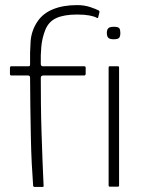

<svg xmlns="http://www.w3.org/2000/svg" viewBox="-20 -732 563 753"><path d="M110 -3Q107 -42 104.5 -91.5Q102 -141 101 -197Q100 -253 99 -312Q98 -371 98 -427Q98 -436 90 -436H24Q21 -436 20 -438Q19 -440 19 -441V-467Q19 -468 20 -470Q21 -472 24 -472H90Q95 -472 96.5 -473.5Q98 -475 98 -480Q97 -525 100 -569Q103 -613 128 -649Q149 -680 188.5 -696Q228 -712 283 -712Q311 -712 334.5 -704Q358 -696 367 -691Q370 -689 370 -687.5Q370 -686 370 -684L365 -664Q365 -662 363.5 -661.5Q362 -661 360 -662Q349 -668 330 -671.5Q311 -675 282 -675Q231 -675 200.5 -661Q170 -647 157 -613Q145 -582 142 -549Q139 -516 140 -481Q140 -477 142 -474.5Q144 -472 148 -472H311Q313 -472 314.5 -471Q316 -470 316 -467V-441Q316 -440 314.5 -438Q313 -436 311 -436H149Q146 -436 143 -434Q140 -432 140 -427Q140 -384 140.5 -327Q141 -270 143 -209.5Q145 -149 147 -95.5Q149 -42 151 -3Q151 -1 150.5 0Q150 1 148 1H115Q113 1 111.5 -0.5Q110 -2 110 -3ZM452 -603Q452 -590 447.5 -584Q443 -578 426 -578Q410 -578 404.5 -584Q399 -590 399 -603Q399 -615 404.5 -621Q410 -627 426 -627Q444 -627 448 -621Q452 -615 452 -603ZM447 -5Q447 0 443 0H410Q406 0 406 -5V-467Q406 -472 410 -472H443Q447 -472 447 -467Z"/></svg>

Font: Glory ExtraLight
Style: Regular
Weight: 250
Version: Version 1.011